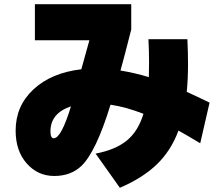

<svg xmlns="http://www.w3.org/2000/svg" viewBox="-20 -807 1040 905"><path d="M53.7 -191.4Q53.7 -307.6 137.7 -385.7Q221.7 -463.9 363.3 -480.5L401.4 -617.2H144.5V-787.1H598.6V-668Q564.5 -533.2 547.9 -474.6Q618.2 -462.9 681.6 -443.4Q682.6 -465.8 682.6 -514.6Q682.6 -563.5 679.7 -622.1H863.3Q866.2 -564.5 866.2 -501.5Q866.2 -438.5 860.4 -374Q928.7 -342.8 967.8 -323.2L923.8 -131.8Q853.5 -173.8 821.3 -191.4Q786.1 -96.7 719.2 -32.2Q652.3 32.2 544.9 78.1L430.7 -83Q523.4 -100.6 577.1 -144Q630.9 -187.5 656.2 -270.5Q574.2 -302.7 501 -313.5Q432.6 -90.8 363.3 -24.4Q313.5 22.5 235.8 22.5Q158.2 22.5 106 -36.6Q53.7 -95.7 53.7 -191.4ZM217.8 -187.5Q217.8 -155.3 233.4 -155.3Q268.6 -155.3 314.5 -305.7Q217.8 -273.4 217.8 -187.5Z"/></svg>

Font: GenEi M Gothic v2 Black
Style: Regular
Weight: 900
Version: Version 2.0